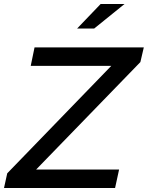

<svg xmlns="http://www.w3.org/2000/svg" viewBox="-52 -936 736 956"><path d="M-32 0 -16 -73 502 -608H101L120 -700H664L647 -627L128 -92H541L521 0ZM332 -794 449 -916H568L417 -794Z"/></svg>

Font: Red Hat Display Medium
Style: Italic
Weight: 500
Italic angle: -12°
Designer: Pentagram, MCKL
Foundry: Pentagram, MCKL
Version: Version 1.023; ttfautohint (v1.8.3)